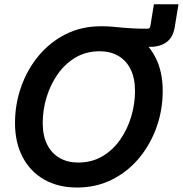

<svg xmlns="http://www.w3.org/2000/svg" viewBox="-20 -861 850 893"><path d="M441.4 -653.3 455.6 -738.8Q477.1 -738.8 492.9 -737.5Q508.8 -736.3 523.9 -734.9Q539.1 -733.4 557.6 -731.7Q576.2 -730 602.1 -728.8Q627.9 -727.5 666 -727.5Q676.8 -727.5 679.2 -738.8L695.8 -841.3H810.1L792.5 -733.9Q784.7 -687 754.6 -665Q724.6 -643.1 678.7 -643.1Q655.3 -643.1 634.5 -644.5Q613.8 -646 588.9 -647.9Q564 -649.9 528.6 -651.6Q493.2 -653.3 441.4 -653.3ZM338.4 11.2Q251.5 11.2 186.8 -25.1Q122.1 -61.5 85.9 -129.2Q49.8 -196.8 49.8 -289.1Q49.8 -376.5 78.4 -457.3Q106.9 -538.1 159.7 -601.6Q212.4 -665 285.6 -701.9Q358.9 -738.8 448.7 -738.8Q535.2 -738.8 599.9 -702.4Q664.6 -666 700.7 -598.6Q736.8 -531.2 736.8 -438Q736.8 -349.6 708 -269Q679.2 -188.5 626.5 -125.2Q573.7 -62 500.5 -25.4Q427.2 11.2 338.4 11.2ZM343.8 -105Q406.2 -105 455.3 -133.5Q504.4 -162.1 538.3 -210.4Q572.3 -258.8 590.1 -317.9Q607.9 -377 607.9 -437.5Q607.9 -498 587.2 -539.3Q566.4 -580.6 529.5 -601.6Q492.7 -622.6 443.4 -622.6Q380.9 -622.6 331.8 -593.8Q282.7 -564.9 248.8 -516.6Q214.8 -468.3 196.8 -409.2Q178.7 -350.1 178.7 -289.6Q178.7 -229.5 199.5 -188.5Q220.2 -147.5 257.3 -126.2Q294.4 -105 343.8 -105Z"/></svg>

Font: Inter 28pt SemiBold
Style: Italic
Weight: 600
Italic angle: -9.3988°
Designer: Rasmus Andersson
Foundry: rsms
Version: Version 4.001;git-66647c0bb